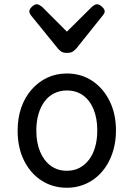

<svg xmlns="http://www.w3.org/2000/svg" viewBox="-20 -865 629 904"><path d="M295 19Q228 19 175.5 -15Q123 -49 93 -109.5Q63 -170 63 -250Q63 -309 80 -358Q97 -407 128.5 -443Q160 -479 202 -499Q244 -519 295 -519Q362 -519 414 -484.5Q466 -450 496 -389.5Q526 -329 526 -251Q526 -204 515 -163Q504 -122 483.5 -88.5Q463 -55 434.5 -31Q406 -7 370.5 6Q335 19 295 19ZM295 -61Q328 -61 354 -74.5Q380 -88 399 -113Q418 -138 428 -173Q438 -208 438 -251Q438 -308 420.5 -350.5Q403 -393 371 -416Q339 -439 295 -439Q263 -439 236 -426Q209 -413 190 -387.5Q171 -362 161 -327.5Q151 -293 151 -250Q151 -193 169 -150.5Q187 -108 219 -84.5Q251 -61 295 -61ZM438 -845Q447 -845 460 -833.5Q473 -822 473 -811Q473 -809 472 -805.5Q471 -802 466 -795L339 -636Q333 -630 324 -623Q315 -616 295 -616Q276 -616 267 -623Q258 -630 253 -636L124 -795Q120 -802 119 -805.5Q118 -809 118 -811Q118 -822 130.5 -833.5Q143 -845 153 -845Q159 -845 165 -841.5Q171 -838 178 -833L295 -716L413 -833Q419 -838 425 -841.5Q431 -845 438 -845Z"/></svg>

Font: Playwrite GB J
Style: Regular
Weight: 400
Designer: Veronika Burian, José Scaglione
Foundry: TypeTogether
Version: Version 1.002